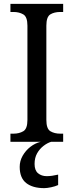

<svg xmlns="http://www.w3.org/2000/svg" viewBox="-20 -734 381 994"><path d="M34 0V-42H50Q79 -42 100.5 -54.5Q122 -67 122 -113V-601Q122 -647 100.5 -659.5Q79 -672 50 -672H34V-714H307V-672H292Q261 -672 240.5 -659.5Q220 -647 220 -601V-113Q220 -67 241 -54.5Q262 -42 292 -42H307V0ZM209 240Q149 240 115.5 213.5Q82 187 82 130Q82 99 97.5 72Q113 45 137.5 26Q162 7 191 0H245Q225 6 205 21.5Q185 37 172 60Q159 83 159 115Q159 148 177 163Q195 178 222 178Q235 178 249.5 176Q264 174 281 170V224Q266 231 244.5 235.5Q223 240 209 240Z"/></svg>

Font: Noto Serif Hebrew SemiCondensed
Style: Regular
Weight: 400
Width: 4
Designer: Monotype Design Team
Foundry: Monotype Imaging Inc.
Version: Version 2.004; ttfautohint (v1.8.4.7-5d5b)